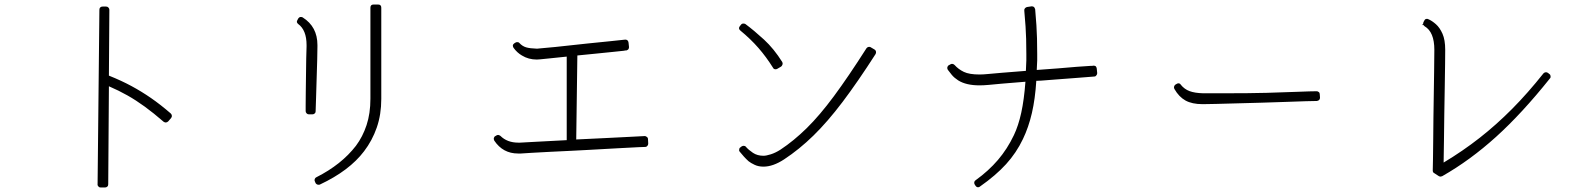

<svg xmlns="http://www.w3.org/2000/svg" viewBox="-20 -804 7040 848"><path d="M444 24Q450 24 454 20Q458 17 458 10L461 -423Q505 -404 543 -382.5Q581 -361 619.5 -333Q658 -305 703 -266Q708 -263 712 -263Q718 -263 723 -268L736 -283Q740 -289 739 -293Q739 -298 734 -303Q689 -342 647 -371Q605 -400 560.5 -424Q516 -448 461 -470L463 -761Q463 -766 459 -770.5Q455 -775 449 -775H433Q426 -775 423 -771Q419 -768 419 -761L411 10Q410 15 415 20Q418 24 424 24H444Q444 24 444 24Q444 24 444 24Z M1387 12Q1391 12 1393 11Q1523 -50 1588 -136Q1624 -183 1644 -240.5Q1664 -298 1664 -367V-770Q1664 -784 1650 -784H1630Q1616 -784 1616 -770V-368Q1616 -303 1599 -251.5Q1582 -200 1552 -160Q1488 -77 1377 -21Q1372 -19 1370 -13Q1368 -7 1371 -2L1374 5Q1379 12 1387 12ZM1360 -299Q1366 -299 1370 -303Q1374 -306 1374 -312Q1375 -334 1376 -373Q1377 -412 1378.5 -456.5Q1380 -501 1381 -539.5Q1382 -578 1382 -598V-605Q1382 -686 1317 -727Q1314 -729 1309 -729Q1308 -729 1307.5 -729Q1307 -729 1306 -729Q1301 -728 1297 -722L1294 -716Q1287 -706 1297 -698Q1334 -671 1334 -605Q1334 -604 1334 -602Q1334 -600 1334 -599Q1333 -580 1332.5 -546Q1332 -512 1331.5 -472Q1331 -432 1330.5 -396Q1330 -360 1330 -337Q1330 -314 1330 -313Q1330 -308 1334 -303.5Q1338 -299 1344 -299H1360Q1360 -299 1360 -299Q1360 -299 1360 -299Z M2269 -126Q2272 -126 2275 -126Q2278 -126 2281 -126Q2292 -127 2327.5 -129Q2363 -131 2410.5 -133.5Q2458 -136 2504 -138Q2550 -140 2580 -142Q2646 -146 2705.5 -149Q2765 -152 2801 -154L2829 -155Q2836 -155 2839 -160Q2843 -163 2843 -170L2842 -189Q2842 -196 2837 -199Q2833 -203 2828 -203Q2828 -203 2827.5 -203Q2827 -203 2827 -203Q2807 -202 2759.5 -199.5Q2712 -197 2650 -194Q2588 -191 2525 -188L2530 -559Q2570 -563 2610.5 -567Q2651 -571 2684.5 -574.5Q2718 -578 2737 -580L2740 -581H2746Q2752 -583 2755 -586Q2759 -592 2758 -597L2756 -616Q2754 -629 2742 -629Q2742 -629 2741.5 -629Q2741 -629 2741 -629Q2721 -627 2675 -622Q2629 -617 2576 -612Q2487 -602 2432.5 -596.5Q2378 -591 2362 -590Q2358 -589 2352 -589Q2320 -590 2303.5 -595Q2287 -600 2274 -614Q2271 -618 2264 -618Q2261 -618 2257 -616L2252 -613Q2246 -609 2245 -604Q2245 -598 2248 -593Q2264 -571 2285 -559Q2314 -541 2351 -541Q2355 -541 2358.5 -541.5Q2362 -542 2366 -542Q2377 -543 2406 -546Q2435 -549 2483 -554V-185Q2392 -180 2341 -177.5Q2290 -175 2277 -174Q2275 -174 2272.5 -174Q2270 -174 2269 -174Q2220 -174 2190 -204Q2184 -208 2180 -208Q2177 -208 2173 -206L2168 -203Q2163 -201 2161 -194Q2160 -190 2163 -183Q2201 -126 2268 -126Z M3352 -68Q3394 -68 3443 -100Q3510 -144 3572.5 -205Q3635 -266 3701.5 -354Q3768 -442 3847 -565Q3850 -570 3849 -576Q3848 -582 3843 -585L3826 -595Q3824 -597 3819 -597Q3812 -597 3807 -591Q3726 -464 3663 -379Q3600 -294 3543 -238Q3486 -182 3427 -143Q3405 -129 3384.5 -122.5Q3364 -116 3352 -116Q3325 -116 3305.5 -129Q3286 -142 3274 -156Q3271 -160 3264 -160Q3260 -160 3255 -157L3250 -153Q3245 -150 3245 -144Q3243 -138 3248 -133Q3256 -123 3265.5 -112.5Q3275 -102 3286 -92Q3296 -84 3313 -76Q3330 -68 3352 -68ZM3406 -498Q3409 -498 3413 -500L3430 -510Q3434 -513 3436 -519Q3438 -524 3435 -530Q3398 -589 3354.5 -629Q3311 -669 3272 -698Q3270 -699 3268 -699.5Q3266 -700 3264 -700Q3256 -700 3253 -695L3248 -689Q3239 -678 3250 -669Q3295 -632 3329.5 -592.5Q3364 -553 3394 -505Q3397 -498 3406 -498Z M4300 23Q4305 23 4308 20Q4378 -29 4423.5 -79Q4469 -129 4498 -190Q4523 -242 4537.5 -304.5Q4552 -367 4557 -447L4580 -448L4618 -451Q4682 -456 4736.5 -460Q4791 -464 4813 -466Q4819 -466 4822 -471Q4826 -475 4826 -481L4824 -501Q4824 -505 4820 -511Q4816 -514 4810 -514Q4810 -514 4810 -514Q4810 -514 4809 -514L4803 -513H4796Q4774 -512 4736.5 -509Q4699 -506 4653 -502Q4607 -498 4559 -495Q4560 -506 4560 -516.5Q4560 -527 4561 -537Q4561 -544 4561 -551Q4561 -558 4561 -565Q4561 -641 4557.5 -692.5Q4554 -744 4552 -763Q4551 -767 4547 -773Q4542 -776 4538 -776Q4537 -776 4537 -776Q4537 -776 4536 -776L4516 -773Q4511 -772 4507 -767.5Q4503 -763 4504 -758V-756Q4506 -737 4509.5 -687.5Q4513 -638 4513 -565Q4513 -558 4513 -551Q4513 -544 4513 -537Q4512 -526 4512 -514.5Q4512 -503 4511 -491Q4446 -486 4404 -482.5Q4362 -479 4342 -477Q4332 -476 4323 -475.5Q4314 -475 4306 -475Q4261 -475 4237 -486.5Q4213 -498 4196 -517Q4191 -522 4185 -522Q4182 -522 4178 -520L4171 -516Q4166 -514 4164 -507Q4163 -501 4166 -496Q4173 -486 4184 -473Q4195 -460 4212 -449Q4247 -427 4306 -427Q4315 -427 4325 -427.5Q4335 -428 4346 -429Q4365 -431 4405 -434.5Q4445 -438 4509 -443Q4503 -363 4490.5 -306Q4478 -249 4458 -207Q4429 -146 4387.5 -97.5Q4346 -49 4289 -8Q4284 -5 4283 0.5Q4282 6 4285 11L4289 17Q4292 22 4298 23Q4299 23 4299 23Q4299 23 4300 23Z M5294 -344Q5310 -344 5350 -345Q5390 -346 5443 -347.5Q5496 -349 5553 -350.5Q5610 -352 5661 -354Q5712 -356 5748.5 -357Q5785 -358 5796 -358Q5810 -360 5810 -373L5809 -387Q5809 -394 5805 -397Q5801 -401 5795 -401Q5771 -401 5709.5 -398.5Q5648 -396 5575 -394Q5538 -393 5490.5 -392.5Q5443 -392 5387 -392Q5367 -392 5349 -392Q5331 -392 5318 -392Q5311 -392 5305 -392Q5299 -392 5294 -392Q5257 -393 5234 -401.5Q5211 -410 5195 -430Q5192 -436 5184 -436Q5181 -436 5176 -433L5171 -430Q5167 -427 5165.5 -421.5Q5164 -416 5167 -411Q5187 -376 5216 -360Q5245 -344 5291 -344Z M6265 -693Q6267 -693 6267 -695Q6267 -697 6265 -697Q6262 -697 6262 -695Q6262 -693 6265 -693ZM6343 -24Q6344 -24 6350 -26Q6473 -96 6587.5 -199.5Q6702 -303 6825 -457Q6830 -462 6828 -468Q6828 -474 6823 -477L6817 -482Q6812 -485 6808 -485Q6802 -485 6797 -480Q6728 -393 6658.5 -323Q6589 -253 6515 -195Q6441 -137 6356 -86Q6357 -126 6357.5 -182.5Q6358 -239 6359 -301Q6360 -363 6361 -421Q6362 -479 6362.5 -522.5Q6363 -566 6363 -584Q6363 -628 6351 -655Q6339 -682 6322 -697Q6305 -712 6289 -719Q6285 -721 6283 -721Q6280 -721 6278 -720Q6273 -719 6270 -712L6267 -706Q6262 -696 6272 -688Q6315 -663 6315 -584Q6315 -561 6314 -486Q6313 -411 6311 -286Q6310 -232 6310 -184Q6310 -136 6309 -100.5Q6308 -65 6308 -51Q6308 -42 6315 -39L6335 -26Q6337 -25 6339 -24.5Q6341 -24 6343 -24Z"/></svg>

Font: Kokoro
Style: Regular
Weight: 400
Version: Version 1.00